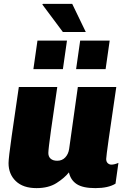

<svg xmlns="http://www.w3.org/2000/svg" viewBox="-20 -959 667 989"><path d="M229 -171Q229 -152 241 -141.5Q253 -131 275 -131Q300 -131 316 -148Q332 -165 336 -191L381 -511H579Q527 -161 527 -140Q527 -126 535 -118.5Q543 -111 554 -111Q569 -111 590 -120L575 -13Q538 10 471 10Q407 10 375.5 -10.5Q344 -31 335 -71Q312 -42 271 -16Q230 10 168 10Q99 10 61.5 -26Q24 -62 24 -119Q24 -144 40.5 -260Q57 -376 77 -511H275Q257 -391 243 -290.5Q229 -190 229 -171ZM422 -794H304L198 -936L201 -939H352ZM325 -750 304 -603H152L173 -750ZM545 -750 524 -603H372L393 -750Z"/></svg>

Font: Chivo Black Italic
Style: Regular
Weight: 900
Italic angle: -8.05°
Designer: Hector Gatti
Foundry: Omnibus-Type
Version: Version 1.007